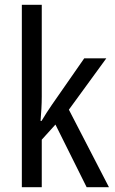

<svg xmlns="http://www.w3.org/2000/svg" viewBox="-20 -780 480 800"><path d="M154 -377Q154 -353 152.5 -326.5Q151 -300 149 -276H153Q162 -291 174 -310Q186 -329 196 -343L331 -537H423L267 -323L434 0H341L211 -261L154 -198V0H71V-760H154Z"/></svg>

Font: Noto Sans Lao Condensed
Style: Regular
Weight: 400
Width: 3
Designer: Monotype Design Team
Foundry: Monotype Imaging Inc.
Version: Version 2.003; ttfautohint (v1.8.4.7-5d5b)